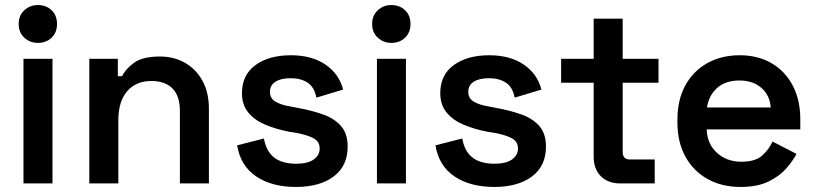

<svg xmlns="http://www.w3.org/2000/svg" viewBox="-20 -727 3237 761"><path d="M73 0V-494H188V0ZM130 -557Q99 -557 76.5 -577.5Q54 -598 54 -632Q54 -666 76.5 -686.5Q99 -707 130 -707Q163 -707 184.5 -686.5Q206 -666 206 -632Q206 -598 184.5 -577.5Q163 -557 130 -557Z M334 0V-494H447V-425H464Q477 -453 511 -478Q545 -503 614 -503Q671 -503 715 -477Q759 -451 783.5 -405Q808 -359 808 -296V0H693V-287Q693 -347 663.5 -376.5Q634 -406 580 -406Q519 -406 484 -365.5Q449 -325 449 -250V0Z M1153 14Q1057 14 995 -28Q933 -70 920 -151L1026 -178Q1033 -140 1051 -118Q1069 -96 1095.5 -87Q1122 -78 1153 -78Q1200 -78 1223.5 -95Q1247 -112 1247 -138Q1247 -165 1224.5 -178Q1202 -191 1156 -200L1125 -205Q1074 -215 1032 -232.5Q990 -250 964.5 -280.5Q939 -311 939 -358Q939 -430 992.5 -469Q1046 -508 1133 -508Q1216 -508 1270 -471Q1324 -434 1340 -372L1234 -340Q1226 -382 1199 -399.5Q1172 -417 1133 -417Q1093 -417 1071.5 -403Q1050 -389 1050 -363Q1050 -337 1072 -324Q1094 -311 1131 -305L1162 -299Q1217 -289 1261.5 -273Q1306 -257 1332 -227Q1358 -197 1358 -146Q1358 -69 1302.5 -27.5Q1247 14 1153 14Z M1474 0V-494H1589V0ZM1531 -557Q1500 -557 1477.5 -577.5Q1455 -598 1455 -632Q1455 -666 1477.5 -686.5Q1500 -707 1531 -707Q1564 -707 1585.5 -686.5Q1607 -666 1607 -632Q1607 -598 1585.5 -577.5Q1564 -557 1531 -557Z M1939 14Q1843 14 1781 -28Q1719 -70 1706 -151L1812 -178Q1819 -140 1837 -118Q1855 -96 1881.5 -87Q1908 -78 1939 -78Q1986 -78 2009.5 -95Q2033 -112 2033 -138Q2033 -165 2010.5 -178Q1988 -191 1942 -200L1911 -205Q1860 -215 1818 -232.5Q1776 -250 1750.5 -280.5Q1725 -311 1725 -358Q1725 -430 1778.5 -469Q1832 -508 1919 -508Q2002 -508 2056 -471Q2110 -434 2126 -372L2020 -340Q2012 -382 1985 -399.5Q1958 -417 1919 -417Q1879 -417 1857.5 -403Q1836 -389 1836 -363Q1836 -337 1858 -324Q1880 -311 1917 -305L1948 -299Q2003 -289 2047.5 -273Q2092 -257 2118 -227Q2144 -197 2144 -146Q2144 -69 2088.5 -27.5Q2033 14 1939 14Z M2438 0Q2390 0 2361.5 -28.5Q2333 -57 2333 -106V-399H2204V-494H2333V-653H2448V-494H2590V-399H2448V-125Q2448 -95 2476 -95H2575V0Z M2915 14Q2841 14 2784.5 -17.5Q2728 -49 2696.5 -106.5Q2665 -164 2665 -241V-253Q2665 -331 2696 -388Q2727 -445 2783 -476.5Q2839 -508 2912 -508Q2984 -508 3038 -476.5Q3092 -445 3122 -388Q3152 -331 3152 -255V-214H2781Q2783 -156 2822 -121Q2861 -86 2918 -86Q2974 -86 3001 -110.5Q3028 -135 3042 -166L3137 -117Q3123 -90 3096.5 -59.5Q3070 -29 3026 -7.5Q2982 14 2915 14ZM2782 -301H3035Q3031 -350 2997.5 -379Q2964 -408 2911 -408Q2856 -408 2823 -379Q2790 -350 2782 -301Z"/></svg>

Font: Space Grotesk SemiBold
Style: Regular
Weight: 600
Designer: Florian Karsten
Foundry: Florian Karsten
Version: Version 2.000